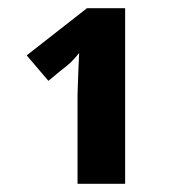

<svg xmlns="http://www.w3.org/2000/svg" viewBox="-20 -734 419 468"><path d="M169 -504Q171 -570 173 -605Q163 -592 153 -582.5Q143 -573 127 -561L98 -537L45 -599L192 -714H285V-286H169Z"/></svg>

Font: OpenSansMMV
Style: Bold
Weight: 700
Foundry: Ascender Corporation
Version: Version 4.001